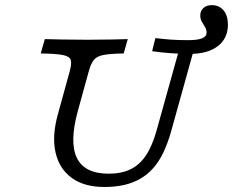

<svg xmlns="http://www.w3.org/2000/svg" viewBox="-20 -725 917 756"><path d="M391.1 11.3Q312.1 11.3 262.9 -24.2Q213.7 -59.7 198.8 -124.2Q183.9 -188.7 208.1 -275.8L254.8 -445.2Q262.9 -475 258.5 -489.1Q254 -503.2 227 -508.5Q200 -513.7 140.3 -514.5L156.5 -571Q182.3 -570.2 226.2 -569.4Q270.2 -568.5 326.6 -568.5Q374.2 -568.5 416.1 -569.4Q458.1 -570.2 483.1 -571L466.9 -514.5Q413.7 -513.7 387.1 -508.5Q360.5 -503.2 349.2 -488.7Q337.9 -474.2 329.8 -445.2L287.1 -290.3Q252.4 -165.3 282.7 -103.2Q312.9 -41.1 408.1 -41.1Q458.1 -41.1 494 -58.5Q529.8 -75.8 554.8 -113.3Q579.8 -150.8 596.8 -212.1L688.7 -541.9H746.8L653.2 -205.6Q640.3 -160.5 623.4 -125Q606.5 -89.5 583.9 -63.7Q561.3 -37.9 532.7 -21.4Q504 -4.8 469 3.2Q433.9 11.3 391.1 11.3ZM728.2 -512.9Q687.9 -512.9 650 -515.7Q612.1 -518.5 579 -523.4L591.9 -575Q624.2 -571 652.8 -569Q681.5 -566.9 721.8 -566.9Q758.1 -566.9 775.8 -574.2Q793.5 -581.5 793.5 -596Q793.5 -608.1 787.5 -618.1Q781.5 -628.2 775 -639.1Q768.5 -650 768.5 -663.7Q768.5 -682.3 781 -693.5Q793.5 -704.8 813.7 -704.8Q842.7 -704.8 860.1 -684.3Q877.4 -663.7 877.4 -628.2Q877.4 -574.2 837.9 -543.5Q798.4 -512.9 728.2 -512.9Z"/></svg>

Font: Playfair 5pt SemiExpanded Light
Style: Italic
Weight: 300
Width: 6
Italic angle: -15.6°
Designer: Claus Eggers Sørensen
Foundry: Claus Eggers Sørensen
Version: Version 2.203